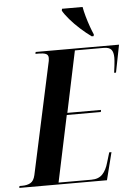

<svg xmlns="http://www.w3.org/2000/svg" viewBox="-95 -977 718 1023"><g transform="rotate(-5 264.0 -465.5)"><path d="M-34 0 -32 -10H-17Q9 -10 27 -20Q45 -30 52 -61L178 -644Q183 -662 183 -676Q183 -693 169.5 -698.5Q156 -704 132 -704H114L116 -714H562L533 -567H523Q525 -581 528 -606.5Q531 -632 531 -647Q531 -677 519.5 -690.5Q508 -704 479 -704H325L256 -376H436L434 -365H252L177 -10H353Q391 -10 412 -32Q433 -54 444 -94L460 -147H472L435 0ZM421 -771Q393 -791 363 -818Q333 -845 309 -873Q285 -901 274 -921L276 -931H386Q390 -908 398 -879.5Q406 -851 415.5 -824.5Q425 -798 433 -780L431 -771Z"/></g></svg>

Font: Noto Serif Display ExtraCondensed
Style: Bold Italic
Weight: 700
Width: 2
Italic angle: -12°
Designer: Monotype Design Team
Foundry: Monotype Imaging Inc.
Version: Version 2.009